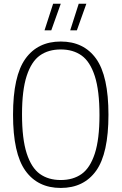

<svg xmlns="http://www.w3.org/2000/svg" viewBox="-20 -964 630 994"><path d="M47.5 -370Q47.5 -570.5 111.5 -659.8Q175.5 -749 294.5 -749Q414 -749 477.8 -659.8Q541.5 -570.5 541.5 -370Q541.5 -169.5 477.8 -80.2Q414 9 294.5 9Q175.5 9 111.5 -80.2Q47.5 -169.5 47.5 -370ZM495 -368Q495 -495 470.8 -570Q446.5 -645 402.5 -676.5Q358.5 -708 294.5 -708Q230.5 -708 186.5 -676.8Q142.5 -645.5 118.2 -571.2Q94 -497 94 -372Q94 -245 118.2 -170Q142.5 -95 186.5 -63.5Q230.5 -32 294.5 -32Q358.5 -32 402.5 -63.2Q446.5 -94.5 470.8 -168.8Q495 -243 495 -368ZM210.5 -807 255 -944.5H294.5L245.5 -807ZM343.5 -807 387.5 -944.5H427L378 -807Z"/></svg>

Font: Encode Sans Condensed ExLight
Style: Regular
Weight: 275
Width: 3
Designer: Multiple Designers
Foundry: Impallari Type
Version: Version 2.000